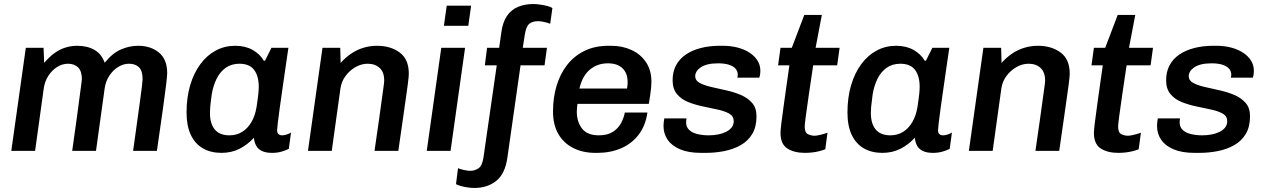

<svg xmlns="http://www.w3.org/2000/svg" viewBox="-20 -748 6276 952"><path d="M36 0 108 -511H196L199 -436Q224 -466 250.5 -485Q277 -504 305.5 -512.5Q334 -521 363 -521Q413 -521 448.5 -500.5Q484 -480 499 -437Q538 -485 580 -503Q622 -521 665 -521Q727 -521 768 -487.5Q809 -454 809 -385Q809 -372 804 -330.5Q799 -289 788 -209.5Q777 -130 758 0H640Q651 -78 659.5 -140.5Q668 -203 674.5 -249Q681 -295 684 -322Q687 -349 687 -355Q687 -397 669 -414.5Q651 -432 619 -432Q592 -432 566 -416Q540 -400 522 -372.5Q504 -345 499 -310L456 0H338Q353 -104 362 -171.5Q371 -239 376 -277.5Q381 -316 383.5 -333.5Q386 -351 386 -355Q386 -395 367.5 -413.5Q349 -432 317 -432Q289 -432 263.5 -416Q238 -400 220 -372.5Q202 -345 197 -310L154 0Z M1078 10Q1025 10 986 -12.5Q947 -35 926 -79.5Q905 -124 905 -190Q905 -265 923 -325.5Q941 -386 973.5 -430Q1006 -474 1050 -497.5Q1094 -521 1146 -521Q1196 -521 1232.5 -500.5Q1269 -480 1288 -447H1294L1326 -511H1410Q1404 -470 1396.5 -418.5Q1389 -367 1381.5 -314.5Q1374 -262 1367.5 -216Q1361 -170 1357.5 -139.5Q1354 -109 1354 -102Q1354 -89 1361 -83Q1368 -77 1379 -77Q1390 -77 1403 -81.5Q1416 -86 1423 -91L1412 -10Q1399 -3 1377 3.5Q1355 10 1329 10Q1298 10 1278.5 0.5Q1259 -9 1250 -26Q1241 -43 1239 -65Q1208 -31 1168 -10.5Q1128 10 1078 10ZM1118 -77Q1153 -77 1180.5 -94Q1208 -111 1226.5 -142.5Q1245 -174 1252 -217Q1259 -263 1261 -283.5Q1263 -304 1263 -318Q1263 -371 1240 -401.5Q1217 -432 1167 -432Q1128 -432 1099.5 -412Q1071 -392 1054 -357.5Q1037 -323 1030 -281Q1024 -238 1022.5 -219.5Q1021 -201 1021 -188Q1021 -135 1045 -106Q1069 -77 1118 -77Z M1507 0 1579 -511H1667L1669 -436Q1693 -463 1721 -482Q1749 -501 1781.5 -511Q1814 -521 1849 -521Q1917 -521 1962 -487.5Q2007 -454 2007 -383Q2007 -377 2006 -365Q2005 -353 2002 -330Q1999 -307 1993 -265.5Q1987 -224 1978 -159.5Q1969 -95 1955 0H1837Q1850 -89 1858.5 -149Q1867 -209 1872 -246.5Q1877 -284 1880 -304.5Q1883 -325 1884 -334.5Q1885 -344 1885 -349Q1885 -390 1862.5 -411Q1840 -432 1803 -432Q1772 -432 1743 -415.5Q1714 -399 1693.5 -371.5Q1673 -344 1668 -309L1625 0Z M2096 0 2168 -511H2286L2214 0ZM2181 -620 2195 -720H2316L2302 -620Z M2332 184Q2317 184 2300 181.5Q2283 179 2267.5 175Q2252 171 2241 165L2251 86Q2262 91 2281 95Q2300 99 2311 99Q2334 99 2352.5 86.5Q2371 74 2377 34L2443 -424H2384L2395 -511H2455L2466 -589Q2473 -639 2494 -669.5Q2515 -700 2548.5 -714Q2582 -728 2624 -728Q2639 -728 2656.5 -725.5Q2674 -723 2691 -719Q2708 -715 2719 -708L2708 -630Q2697 -635 2678.5 -639Q2660 -643 2648 -643Q2620 -643 2604 -629.5Q2588 -616 2582 -575L2572 -511H2692L2680 -424H2561L2496 32Q2485 113 2441 148.5Q2397 184 2332 184Z M2932 10Q2870 10 2822.5 -14Q2775 -38 2748.5 -83.5Q2722 -129 2722 -195Q2722 -263 2739.5 -322Q2757 -381 2791.5 -425.5Q2826 -470 2877.5 -495.5Q2929 -521 2998 -521H3010Q3066 -521 3111.5 -500Q3157 -479 3183.5 -439Q3210 -399 3210 -342Q3210 -330 3208.5 -313.5Q3207 -297 3204 -277Q3201 -257 3197 -233H2843Q2842 -224 2841 -213Q2840 -202 2840 -195Q2840 -144 2866 -110.5Q2892 -77 2949 -77Q2993 -77 3020 -95Q3047 -113 3060.5 -139.5Q3074 -166 3078 -190H3190Q3181 -125 3146.5 -80Q3112 -35 3059 -12.5Q3006 10 2942 10ZM2853 -309H3089Q3091 -320 3091.5 -327Q3092 -334 3092 -341Q3092 -385 3066.5 -409.5Q3041 -434 2994 -434Q2942 -434 2904.5 -402.5Q2867 -371 2853 -309Z M3456 10Q3394 10 3352.5 -7.5Q3311 -25 3290.5 -55Q3270 -85 3270 -122Q3270 -135 3271.5 -145.5Q3273 -156 3274 -161H3384Q3383 -154 3382.5 -150Q3382 -146 3382 -141Q3382 -118 3397.5 -103.5Q3413 -89 3439 -83Q3465 -77 3494 -77Q3517 -77 3539 -81Q3561 -85 3578.5 -93.5Q3596 -102 3607 -115Q3618 -128 3618 -147Q3618 -172 3596 -184.5Q3574 -197 3539.5 -204.5Q3505 -212 3466.5 -220Q3428 -228 3393.5 -241.5Q3359 -255 3337 -281Q3315 -307 3315 -350Q3315 -392 3332 -424Q3349 -456 3380.5 -477.5Q3412 -499 3455 -510Q3498 -521 3550 -521H3564Q3604 -521 3638 -512Q3672 -503 3697 -486.5Q3722 -470 3736 -447.5Q3750 -425 3750 -398Q3750 -386 3748.5 -377Q3747 -368 3745 -363H3636Q3637 -367 3637.5 -371Q3638 -375 3638 -378Q3638 -395 3627 -407.5Q3616 -420 3594.5 -427Q3573 -434 3541 -434Q3510 -434 3488.5 -428.5Q3467 -423 3453.5 -413.5Q3440 -404 3433.5 -393Q3427 -382 3427 -371Q3427 -349 3449 -337Q3471 -325 3505.5 -317Q3540 -309 3579 -300.5Q3618 -292 3652.5 -277.5Q3687 -263 3709 -238Q3731 -213 3731 -172Q3731 -119 3710 -84Q3689 -49 3653 -28.5Q3617 -8 3572 1Q3527 10 3479 10Z M3972 10Q3917 10 3883.5 -12Q3850 -34 3850 -89Q3850 -102 3854 -135Q3858 -168 3864.5 -214.5Q3871 -261 3878.5 -315Q3886 -369 3894 -424H3838L3850 -511H3906L3968 -674H4055L4024 -511H4143L4131 -424H4012Q4000 -344 3990.5 -279Q3981 -214 3975.5 -172.5Q3970 -131 3970 -121Q3970 -91 3985.5 -83Q4001 -75 4019 -75Q4030 -75 4050 -80Q4070 -85 4083 -90L4072 -8Q4060 -3 4042.5 1.5Q4025 6 4006.5 8Q3988 10 3972 10Z M4355 10Q4302 10 4263 -12.5Q4224 -35 4203 -79.5Q4182 -124 4182 -190Q4182 -265 4200 -325.5Q4218 -386 4250.5 -430Q4283 -474 4327 -497.5Q4371 -521 4423 -521Q4473 -521 4509.5 -500.5Q4546 -480 4565 -447H4571L4603 -511H4687Q4681 -470 4673.5 -418.5Q4666 -367 4658.5 -314.5Q4651 -262 4644.5 -216Q4638 -170 4634.5 -139.5Q4631 -109 4631 -102Q4631 -89 4638 -83Q4645 -77 4656 -77Q4667 -77 4680 -81.5Q4693 -86 4700 -91L4689 -10Q4676 -3 4654 3.5Q4632 10 4606 10Q4575 10 4555.5 0.5Q4536 -9 4527 -26Q4518 -43 4516 -65Q4485 -31 4445 -10.5Q4405 10 4355 10ZM4395 -77Q4430 -77 4457.5 -94Q4485 -111 4503.5 -142.5Q4522 -174 4529 -217Q4536 -263 4538 -283.5Q4540 -304 4540 -318Q4540 -371 4517 -401.5Q4494 -432 4444 -432Q4405 -432 4376.5 -412Q4348 -392 4331 -357.5Q4314 -323 4307 -281Q4301 -238 4299.5 -219.5Q4298 -201 4298 -188Q4298 -135 4322 -106Q4346 -77 4395 -77Z M4784 0 4856 -511H4944L4946 -436Q4970 -463 4998 -482Q5026 -501 5058.5 -511Q5091 -521 5126 -521Q5194 -521 5239 -487.5Q5284 -454 5284 -383Q5284 -377 5283 -365Q5282 -353 5279 -330Q5276 -307 5270 -265.5Q5264 -224 5255 -159.5Q5246 -95 5232 0H5114Q5127 -89 5135.5 -149Q5144 -209 5149 -246.5Q5154 -284 5157 -304.5Q5160 -325 5161 -334.5Q5162 -344 5162 -349Q5162 -390 5139.5 -411Q5117 -432 5080 -432Q5049 -432 5020 -415.5Q4991 -399 4970.5 -371.5Q4950 -344 4945 -309L4902 0Z M5526 10Q5471 10 5437.5 -12Q5404 -34 5404 -89Q5404 -102 5408 -135Q5412 -168 5418.5 -214.5Q5425 -261 5432.5 -315Q5440 -369 5448 -424H5392L5404 -511H5460L5522 -674H5609L5578 -511H5697L5685 -424H5566Q5554 -344 5544.5 -279Q5535 -214 5529.5 -172.5Q5524 -131 5524 -121Q5524 -91 5539.5 -83Q5555 -75 5573 -75Q5584 -75 5604 -80Q5624 -85 5637 -90L5626 -8Q5614 -3 5596.5 1.5Q5579 6 5560.5 8Q5542 10 5526 10Z M5903 10Q5841 10 5799.5 -7.5Q5758 -25 5737.5 -55Q5717 -85 5717 -122Q5717 -135 5718.5 -145.5Q5720 -156 5721 -161H5831Q5830 -154 5829.5 -150Q5829 -146 5829 -141Q5829 -118 5844.5 -103.5Q5860 -89 5886 -83Q5912 -77 5941 -77Q5964 -77 5986 -81Q6008 -85 6025.5 -93.5Q6043 -102 6054 -115Q6065 -128 6065 -147Q6065 -172 6043 -184.5Q6021 -197 5986.5 -204.5Q5952 -212 5913.5 -220Q5875 -228 5840.5 -241.5Q5806 -255 5784 -281Q5762 -307 5762 -350Q5762 -392 5779 -424Q5796 -456 5827.5 -477.5Q5859 -499 5902 -510Q5945 -521 5997 -521H6011Q6051 -521 6085 -512Q6119 -503 6144 -486.5Q6169 -470 6183 -447.5Q6197 -425 6197 -398Q6197 -386 6195.5 -377Q6194 -368 6192 -363H6083Q6084 -367 6084.5 -371Q6085 -375 6085 -378Q6085 -395 6074 -407.5Q6063 -420 6041.5 -427Q6020 -434 5988 -434Q5957 -434 5935.5 -428.5Q5914 -423 5900.5 -413.5Q5887 -404 5880.5 -393Q5874 -382 5874 -371Q5874 -349 5896 -337Q5918 -325 5952.5 -317Q5987 -309 6026 -300.5Q6065 -292 6099.5 -277.5Q6134 -263 6156 -238Q6178 -213 6178 -172Q6178 -119 6157 -84Q6136 -49 6100 -28.5Q6064 -8 6019 1Q5974 10 5926 10Z"/></svg>

Font: Chivo Medium Medium
Style: Italic
Weight: 500
Italic angle: -8.05°
Version: Version 2.002